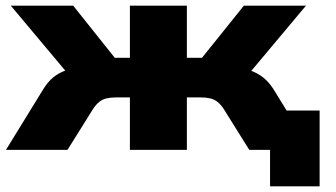

<svg xmlns="http://www.w3.org/2000/svg" viewBox="-20 -526 1178 674"><path d="M928 128V0H884V-138H1102V128ZM1 0 132 -213Q148 -239 167 -254.5Q186 -270 210 -278.5Q234 -287 265 -290L246 -234L18 -506H237L383 -323H436V-506H636V-323H689L836 -506H1054L826 -234L807 -290Q838 -286 861.5 -277.5Q885 -269 904.5 -253.5Q924 -238 940 -213L1071 0H855L765 -144Q755 -159 744 -168Q733 -177 718.5 -180.5Q704 -184 685 -184H636V0H436V-184H387Q368 -184 353.5 -180.5Q339 -177 328 -168Q317 -159 307 -144L217 0Z"/></svg>

Font: Nunito Sans 7pt SemiExpanded Black
Style: Regular
Weight: 900
Width: 6
Designer: Vernon Adams
Foundry: Vernon Adams
Version: Version 3.101;gftools[0.9.27]